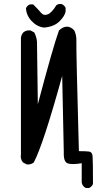

<svg xmlns="http://www.w3.org/2000/svg" viewBox="-20 -807 540 954"><path d="M407 127Q393 121 388 107L386 100V4Q339 12 317 5Q295 -2 297 -51L289 -430Q195 -89 148 0Q134 12 113 10L94 0Q80 -17 84 -40V-619Q86 -635 96 -646Q110 -658 131 -656L150 -646Q166 -617 164 -582L168 -289Q242 -569 273 -656Q314 -693 349 -656Q361 -631 359.5 -600Q358 -569 372 -56Q407 -56 422.5 -54Q438 -52 440 -31Q442 -10 442 107Q436 121 423 127ZM199 -670Q164 -674 137.5 -702Q111 -730 109 -766Q115 -780 129 -785H145Q172 -758 184.5 -743Q197 -728 217 -735.5Q237 -743 260 -781Q270 -789 286 -787Q300 -781 306 -768V-750Q302 -727 275 -700.5Q248 -674 199 -670Z"/></svg>

Font: NaniFont Regular
Style: Regular
Weight: 400
Designer: Nanigashitei
Version: Version 1.036